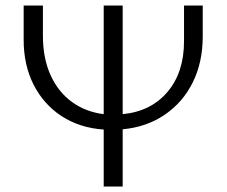

<svg xmlns="http://www.w3.org/2000/svg" viewBox="-20 -678 824 698"><path d="M717 -658V-545Q717 -452 681 -379Q645 -306 579 -261Q513 -216 426 -208V0H357V-207Q270 -213 204.5 -255.5Q139 -298 102.5 -369.5Q66 -441 66 -533V-658H136V-548Q136 -466 164 -404.5Q192 -343 242 -307Q292 -271 357 -263V-658H426V-263Q529 -273 589 -344Q649 -415 649 -528V-658Z"/></svg>

Font: Ysabeau Infant
Style: Regular
Weight: 400
Designer: Christian Thalmann (Catharsis Fonts)
Version: Version 0.003